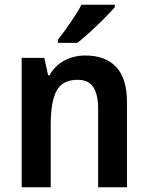

<svg xmlns="http://www.w3.org/2000/svg" viewBox="-20 -786 621 806"><path d="M339 -553Q422 -553 467.5 -505Q513 -457 513 -357V0H392V-329Q392 -390 371.5 -420.5Q351 -451 306 -451Q242 -451 217.5 -405Q193 -359 193 -266V0H71V-543H166L182 -470H188Q211 -511 250.5 -532Q290 -553 339 -553ZM462 -756Q446 -737 418 -709Q390 -681 359.5 -653Q329 -625 305 -606H223V-619Q248 -651 276 -691.5Q304 -732 322 -766H462Z"/></svg>

Font: Noto Sans Lao UI SemCond SemBd
Style: Regular
Weight: 600
Width: 4
Designer: Monotype Design Team
Foundry: Monotype Imaging Inc.
Version: Version 2.000; ttfautohint (v1.8.4.7-5d5b)